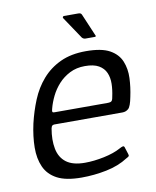

<svg xmlns="http://www.w3.org/2000/svg" viewBox="-75 -690 612 754"><g transform="rotate(-10 231.0 -313.5)"><path d="M40 -237Q51 -284 69 -328Q87 -372 117 -406.5Q147 -441 190 -461Q233 -481 292 -481Q354 -481 386.5 -463Q419 -445 431.5 -414.5Q444 -384 442.5 -347.5Q441 -311 433 -274Q426 -237 416 -228Q406 -219 392 -219H120Q117 -219 113 -217Q109 -215 107 -206Q99 -161 106 -125Q113 -89 139 -69.5Q165 -50 213 -50Q249 -50 289.5 -58.5Q330 -67 357 -82Q364 -86 370 -87.5Q376 -89 378 -79L386 -54Q388 -48 386 -45.5Q384 -43 376 -39Q339 -15 289.5 -5Q240 5 190 5Q128 5 93 -13.5Q58 -32 43 -65.5Q28 -99 28.5 -143Q29 -187 40 -237ZM363 -286Q369 -313 369.5 -337.5Q370 -362 361.5 -381.5Q353 -401 333 -412.5Q313 -424 278 -424Q244 -424 217.5 -410.5Q191 -397 172 -376Q153 -355 141 -330.5Q129 -306 123 -283Q120 -273 121 -269.5Q122 -266 129 -266Q182 -266 235.5 -266Q289 -266 343 -266Q352 -266 356.5 -269.5Q361 -273 363 -286ZM299 -530Q292 -530 286 -536L227 -624Q225 -627 227 -629.5Q229 -632 231 -632H288Q294 -632 297 -630.5Q300 -629 302 -625L339 -538Q344 -530 336 -530Z"/></g></svg>

Font: Glory
Style: Italic
Weight: 400
Italic angle: -12°
Designer: Robert Leuschke
Foundry: Robert Leuschke
Version: Version 1.011